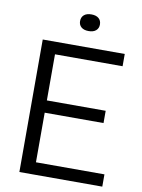

<svg xmlns="http://www.w3.org/2000/svg" viewBox="-99 -989 781 1056"><g transform="rotate(10 291.5 -461.0)"><path d="M84.5 0V-740H542.5V-671.5H165V-68.5H547.5V0ZM135.5 -345.5V-414H493.5V-345.5ZM324.5 -829.5Q298 -829.5 283.5 -842Q269 -854.5 269 -875.5Q269 -897.5 283.5 -910Q298 -922.5 324.5 -922.5Q351 -922.5 365.5 -910Q380 -897.5 380 -875.5Q380 -854.5 365.5 -842Q351 -829.5 324.5 -829.5Z"/></g></svg>

Font: Encode Sans SC
Style: Regular
Weight: 400
Version: Version 3.002